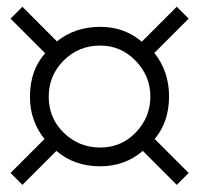

<svg xmlns="http://www.w3.org/2000/svg" viewBox="-20 -693 581 560"><path d="M530.3 -188.5 495.6 -153.8 396.5 -252.9Q344.2 -208 272.5 -208Q196.3 -208 144.5 -252.9L45.4 -153.8L10.7 -188.5L109.9 -287.6Q67.4 -340.3 67.4 -410.6Q67.4 -488.8 111.8 -537.6L10.7 -638.7L45.4 -673.3L146 -572.3Q198.7 -614.7 272.5 -614.7Q342.8 -614.7 393.6 -571.3L495.6 -673.3L530.3 -638.7L430.2 -538.6Q473.1 -484.9 473.1 -411.6Q473.1 -337.9 431.2 -287.6ZM418.5 -411.6Q418.5 -471.7 375.5 -515.9Q332.5 -560.1 272.5 -560.1Q209.5 -560.1 165.8 -516.6Q122.1 -473.1 122.1 -410.6Q122.1 -348.6 166 -305.7Q210 -262.7 272.5 -262.7Q333.5 -262.7 376 -306.6Q418.5 -350.6 418.5 -411.6Z"/></svg>

Font: Dai Banna SIL Book
Style: Bold
Weight: 700
Designer: Victor Gaultney
Foundry: SIL International
Version: Version 2.000